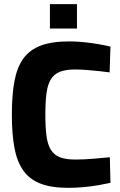

<svg xmlns="http://www.w3.org/2000/svg" viewBox="-20 -891 578 923"><path d="M308 12Q228 12 175.5 -8Q123 -28 92.5 -70.5Q62 -113 49.5 -179.5Q37 -246 37 -340Q37 -434 49.5 -501Q62 -568 92.5 -610Q123 -652 176.5 -672Q230 -692 313 -692Q345 -692 381 -688.5Q417 -685 451.5 -679Q486 -673 511 -667L507 -543Q487 -546 458 -549Q429 -552 398.5 -554.5Q368 -557 341 -557Q296 -557 268 -546Q240 -535 224.5 -509.5Q209 -484 203.5 -443Q198 -402 198 -340Q198 -279 203.5 -237.5Q209 -196 224.5 -171Q240 -146 268 -135Q296 -124 342 -124Q382 -124 429.5 -128Q477 -132 508 -135L511 -12Q488 -7 454.5 -1Q421 5 382.5 8.5Q344 12 308 12ZM220 -754V-871H350V-754Z"/></svg>

Font: Cairo Play ExtraBold
Style: Regular
Weight: 800
Version: Version 3.119